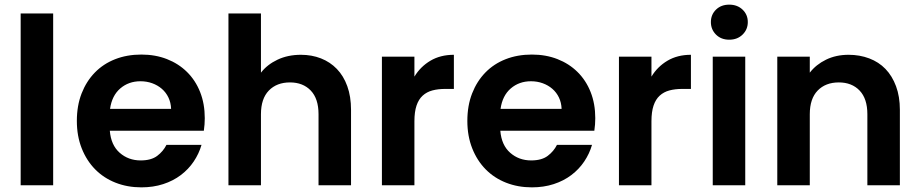

<svg xmlns="http://www.w3.org/2000/svg" viewBox="-20 -798 3960 827"><path d="M69 -740H209V0H69Z M585 -448Q534 -448 498 -417Q462 -386 454 -329H717Q716 -356 705.5 -378Q695 -400 677 -415.5Q659 -431 635.5 -439.5Q612 -448 585 -448ZM848 -174Q837 -136 814.5 -102.5Q792 -69 759 -44Q726 -19 683 -5Q640 9 589 9Q529 9 478 -11Q427 -31 390 -68.5Q353 -106 332 -159Q311 -212 311 -277Q311 -343 331.5 -395.5Q352 -448 388.5 -485.5Q425 -523 476 -543Q527 -563 589 -563Q649 -563 699 -543.5Q749 -524 785.5 -488Q822 -452 842 -401.5Q862 -351 862 -289Q862 -275 861 -262Q860 -249 858 -235H453Q458 -173 495.5 -140Q533 -107 586 -107Q631 -107 657 -126.5Q683 -146 697 -174Z M964 -740H1104V-485Q1131 -520 1175.5 -541Q1220 -562 1276 -562Q1323 -562 1362.5 -546.5Q1402 -531 1431 -501Q1460 -471 1476 -426.5Q1492 -382 1492 -325V0H1352V-306Q1352 -373 1318.5 -408Q1285 -443 1229 -443Q1172 -443 1138 -408Q1104 -373 1104 -306V0H964Z M1765 0H1625V-554H1765V-468Q1791 -511 1834 -536.5Q1877 -562 1935 -562V-415H1898Q1867 -415 1842.5 -408.5Q1818 -402 1800.5 -386Q1783 -370 1774 -343Q1765 -316 1765 -276Z M2267 -448Q2216 -448 2180 -417Q2144 -386 2136 -329H2399Q2398 -356 2387.5 -378Q2377 -400 2359 -415.5Q2341 -431 2317.5 -439.5Q2294 -448 2267 -448ZM2530 -174Q2519 -136 2496.5 -102.5Q2474 -69 2441 -44Q2408 -19 2365 -5Q2322 9 2271 9Q2211 9 2160 -11Q2109 -31 2072 -68.5Q2035 -106 2014 -159Q1993 -212 1993 -277Q1993 -343 2013.5 -395.5Q2034 -448 2070.5 -485.5Q2107 -523 2158 -543Q2209 -563 2271 -563Q2331 -563 2381 -543.5Q2431 -524 2467.5 -488Q2504 -452 2524 -401.5Q2544 -351 2544 -289Q2544 -275 2543 -262Q2542 -249 2540 -235H2135Q2140 -173 2177.5 -140Q2215 -107 2268 -107Q2313 -107 2339 -126.5Q2365 -146 2379 -174Z M2786 0H2646V-554H2786V-468Q2812 -511 2855 -536.5Q2898 -562 2956 -562V-415H2919Q2888 -415 2863.5 -408.5Q2839 -402 2821.5 -386Q2804 -370 2795 -343Q2786 -316 2786 -276Z M3050 -554H3190V0H3050ZM3121 -627Q3086 -627 3064 -649Q3042 -671 3042 -703Q3042 -735 3064 -756.5Q3086 -778 3121 -778Q3156 -778 3178.5 -756.5Q3201 -735 3201 -703Q3201 -671 3178.5 -649Q3156 -627 3121 -627Z M3716 -306Q3716 -373 3682.5 -408Q3649 -443 3593 -443Q3536 -443 3502 -408Q3468 -373 3468 -306V0H3328V-554H3468V-485Q3495 -520 3538 -541Q3581 -562 3635 -562Q3683 -562 3724 -546.5Q3765 -531 3794 -501Q3823 -471 3839.5 -426.5Q3856 -382 3856 -325V0H3716Z"/></svg>

Font: SVN-Poppins SemiBold
Style: Regular
Weight: 600
Designer: Ninad Kale (Devanagari), Jonny Pinhorn (Latin)
Foundry: Indian Type Foundry
Version: Version 3.002 2017